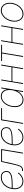

<svg xmlns="http://www.w3.org/2000/svg" viewBox="2029 -2612 594 4693"><g transform="rotate(-90 2326.5 -266.0)"><path d="M238.8 7.8Q182.1 7.8 138.9 -18.3Q95.7 -44.4 71.8 -91.1Q47.9 -137.7 47.9 -199.7Q47.9 -271.5 68.8 -334Q89.8 -396.5 128.4 -443.6Q167 -490.7 220 -517.1Q272.9 -543.5 336.4 -543.5Q387.2 -543.5 421.9 -526.4Q456.5 -509.3 474.1 -478.3Q491.7 -447.3 491.7 -406.2Q491.7 -351.6 461.4 -320.6Q431.2 -289.6 374.8 -275.1Q318.4 -260.7 240 -257.1Q161.6 -253.4 65.9 -253.4V-275.9Q157.2 -275.9 231.4 -278.8Q305.7 -281.7 358.9 -293.5Q412.1 -305.2 440.7 -331.8Q469.2 -358.4 469.2 -405.3Q469.2 -459 435.8 -490Q402.3 -521 336.4 -521Q277.8 -521 229 -496.3Q180.2 -471.7 144.8 -427.7Q109.4 -383.8 89.8 -325.4Q70.3 -267.1 70.3 -199.7Q70.3 -143.6 91.3 -102.1Q112.3 -60.5 150.1 -37.6Q188 -14.6 238.8 -14.6Q299.3 -14.6 351.8 -45.4Q404.3 -76.2 436 -124.5L455.6 -115.2Q421.9 -61.5 363.8 -26.9Q305.7 7.8 238.8 7.8Z M489.7 0 493.7 -22.5H505.4Q541.5 -22.5 563.7 -34.2Q585.9 -45.9 600.8 -73.2Q615.7 -100.6 628.2 -147Q640.6 -193.4 656.2 -262.7L716.8 -535.6H1029.3L940.9 0H918.5L1002.9 -513.2H733.9L678.7 -261.7Q658.2 -170.4 640.1 -112.5Q622.1 -54.7 591.3 -27.3Q560.5 0 501.5 0Z M1310.5 7.8Q1253.9 7.8 1210.7 -18.3Q1167.5 -44.4 1143.6 -91.1Q1119.6 -137.7 1119.6 -199.7Q1119.6 -271.5 1140.6 -334Q1161.6 -396.5 1200.2 -443.6Q1238.8 -490.7 1291.7 -517.1Q1344.7 -543.5 1408.2 -543.5Q1459 -543.5 1493.7 -526.4Q1528.3 -509.3 1545.9 -478.3Q1563.5 -447.3 1563.5 -406.2Q1563.5 -351.6 1533.2 -320.6Q1502.9 -289.6 1446.5 -275.1Q1390.1 -260.7 1311.8 -257.1Q1233.4 -253.4 1137.7 -253.4V-275.9Q1229 -275.9 1303.2 -278.8Q1377.4 -281.7 1430.7 -293.5Q1483.9 -305.2 1512.5 -331.8Q1541 -358.4 1541 -405.3Q1541 -459 1507.6 -490Q1474.1 -521 1408.2 -521Q1349.6 -521 1300.8 -496.3Q1252 -471.7 1216.6 -427.7Q1181.2 -383.8 1161.6 -325.4Q1142.1 -267.1 1142.1 -199.7Q1142.1 -143.6 1163.1 -102.1Q1184.1 -60.5 1221.9 -37.6Q1259.8 -14.6 1310.5 -14.6Q1371.1 -14.6 1423.6 -45.4Q1476.1 -76.2 1507.8 -124.5L1527.3 -115.2Q1493.7 -61.5 1435.5 -26.9Q1377.4 7.8 1310.5 7.8Z M2033.2 -535.6 2029.3 -513.2H1752L1667 0H1644.5L1733.4 -535.6Z M2230 10.3Q2165.5 10.3 2122.8 -25.4Q2080.1 -61 2063.5 -123.8Q2046.9 -186.5 2060.1 -267.1Q2073.2 -347.2 2110.8 -409.7Q2148.4 -472.2 2203.1 -507.8Q2257.8 -543.5 2321.8 -543.5Q2367.2 -543.5 2402.3 -525.1Q2437.5 -506.8 2459.5 -473.6Q2481.4 -440.4 2486.8 -396H2488.8L2512.2 -535.6H2534.7L2445.8 0H2423.3L2445.8 -136.7H2443.8Q2423.3 -93.3 2390.4 -60.1Q2357.4 -26.9 2316.4 -8.3Q2275.4 10.3 2230 10.3ZM2232.9 -12.2Q2291.5 -12.2 2340.1 -44.9Q2388.7 -77.6 2421.9 -135.3Q2455.1 -192.9 2467.3 -267.1Q2480 -340.8 2466.1 -398.4Q2452.1 -456.1 2415 -488.5Q2377.9 -521 2319.3 -521Q2261.7 -521 2212.4 -488.5Q2163.1 -456.1 2128.9 -398.4Q2094.7 -340.8 2082.5 -267.1Q2070.3 -192.9 2084.7 -135.3Q2099.1 -77.6 2137 -44.9Q2174.8 -12.2 2232.9 -12.2Z M3041 -283.2 3037.1 -260.7H2676.8L2680.7 -283.2ZM2730 -535.6 2641.1 0H2618.7L2707.5 -535.6ZM3094.2 -535.6 3005.4 0H2982.9L3071.8 -535.6Z M3280.3 0 3365.2 -513.2H3180.2L3184.1 -535.6H3576.7L3572.8 -513.2H3387.7L3302.7 0Z M4000 -283.2 3996.1 -260.7H3635.7L3639.6 -283.2ZM3689 -535.6 3600.1 0H3577.6L3666.5 -535.6ZM4053.2 -535.6 3964.4 0H3941.9L4030.8 -535.6Z M4330.1 10.3Q4273.4 10.3 4231.2 -17.6Q4189 -45.4 4166 -94.5Q4143.1 -143.6 4143.1 -207.5Q4143.1 -269.5 4163.3 -329.1Q4183.6 -388.7 4220.9 -437.3Q4258.3 -485.8 4308.8 -514.6Q4359.4 -543.5 4419.4 -543.5Q4476.1 -543.5 4517.6 -515.9Q4559.1 -488.3 4582.3 -439.2Q4605.5 -390.1 4605.5 -326.2Q4605.5 -264.6 4585 -204.6Q4564.5 -144.5 4527.6 -95.9Q4490.7 -47.4 4440.2 -18.6Q4389.6 10.3 4330.1 10.3ZM4330.1 -12.2Q4385.7 -12.2 4431.9 -39.3Q4478 -66.4 4511.7 -111.8Q4545.4 -157.2 4564.2 -212.9Q4583 -268.6 4583 -325.7Q4583 -383.8 4563.2 -427.7Q4543.5 -471.7 4506.6 -496.3Q4469.7 -521 4418.9 -521Q4365.2 -521 4319.3 -494.9Q4273.4 -468.8 4238.8 -423.8Q4204.1 -378.9 4184.8 -323Q4165.5 -267.1 4165.5 -208Q4165.5 -120.6 4210 -66.4Q4254.4 -12.2 4330.1 -12.2Z"/></g></svg>

Font: Inter 20pt Thin
Style: Italic
Weight: 250
Italic angle: -9.3988°
Version: Version 4.001;git-66647c0bb